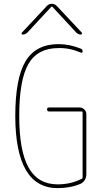

<svg xmlns="http://www.w3.org/2000/svg" viewBox="-20 -970 540 1000"><path d="M98.6 -790Q94.7 -790 92.8 -793.5Q90.8 -796.9 93.8 -799.8L224.6 -939.5Q235.4 -950.2 249.5 -950.2Q263.7 -950.2 275.4 -939.5L406.2 -799.8Q408.2 -796.9 406.7 -793.5Q405.3 -790 401.4 -790Q388.7 -790 377.9 -799.8L252 -935.5H250H248L122.1 -799.8Q111.3 -790 98.6 -790ZM280.3 9.8Q60.5 9.8 59.6 -365.2Q59.6 -562.5 113.3 -651.4Q167 -740.2 285.2 -740.2Q341.8 -740.2 400.4 -716.8Q410.2 -713.9 410.2 -702.1Q410.2 -692.4 400.4 -696.3Q343.8 -720.7 285.2 -719.7Q175.8 -719.7 127.9 -636.7Q80.1 -553.7 80.1 -365.2Q80.1 -184.6 128.9 -97.2Q177.7 -9.8 280.3 -9.8Q349.6 -9.8 406.2 -39.1Q410.2 -40 410.2 -45.9V-384.8Q410.2 -389.6 405.3 -389.6H235.4Q225.6 -389.6 225.1 -399.9Q224.6 -410.2 235.4 -410.2H394.5Q409.2 -410.2 419.4 -399.9Q429.7 -389.6 429.7 -375V-65.4Q429.7 -27.3 399.4 -12.7Q346.7 9.8 280.3 9.8Z"/></svg>

Font: Rounded-X Mgen+ 1mn thin
Style: Regular
Weight: 100
Designer: [Source Han Sans]
Ryoko NISHIZUKA  (kana & ideographs); Paul D. Hunt (Latin, Greek & Cyrillic); Wenlong ZHANG  (bopomofo
Version: Version 1.059.20150602